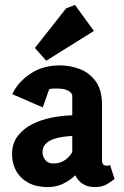

<svg xmlns="http://www.w3.org/2000/svg" viewBox="-20 -757 503 781"><path d="M174 4Q128 4 95.5 -13.5Q63 -31 46 -61.5Q29 -92 29 -129Q29 -173 51.5 -203Q74 -233 110.5 -251.5Q147 -270 190 -278.5Q233 -287 274 -288V-367Q274 -378 258.5 -387.5Q243 -397 209 -397Q201 -397 193 -396.5Q185 -396 180 -394L154 -320L30 -374Q51 -421 102 -456Q153 -491 223 -491Q266 -491 305 -476Q344 -461 369.5 -426Q395 -391 395 -330V-105Q395 -92 400.5 -87.5Q406 -83 413 -83Q418 -83 422.5 -84Q427 -85 428 -85L446 -29Q439 -23 418 -9.5Q397 4 366 4Q336 4 316.5 -9Q297 -22 286 -44Q266 -24 237.5 -10Q209 4 174 4ZM198 -92Q226 -92 246.5 -107.5Q267 -123 274 -139V-204Q255 -203 234 -200Q213 -197 194.5 -190Q176 -183 164.5 -170.5Q153 -158 153 -138Q153 -121 164 -106.5Q175 -92 198 -92ZM168 -510 122 -562 249 -723 285 -737 362 -631Z"/></svg>

Font: Kreon Light
Style: Bold
Weight: 700
Version: Version 2.002